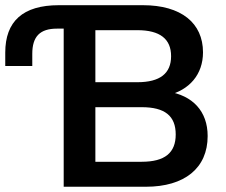

<svg xmlns="http://www.w3.org/2000/svg" viewBox="-20 -711 862 731"><path d="M222.5 0H535.3C682.4 0 770.6 -70.6 770.6 -193.1C770.6 -287.3 713.7 -348 617.6 -362.7V-348C701 -367.6 752.9 -427.5 752.9 -511.8C752.9 -623.5 669.6 -691.2 524.5 -691.2H203.9C66.7 -691.2 0 -629.4 0 -510.8V-459.8H102.9V-505.9C102.9 -572.5 132.4 -602 197.1 -602H222.5ZM519.6 -95.1H343.1V-302.9H519.6C607.8 -302.9 649 -269.6 649 -199C649 -129.4 607.8 -95.1 519.6 -95.1ZM502.9 -398H343.1V-596.1H502.9C589.2 -596.1 631.4 -562.7 631.4 -497.1C631.4 -431.4 589.2 -398 502.9 -398Z"/></svg>

Font: LL Pando Sans
Style: Bold
Weight: 700
Designer: Joshua Smith
Foundry: Joshua Smith
Version: Version 1.000;Glyphs 3.2.1 (3258)